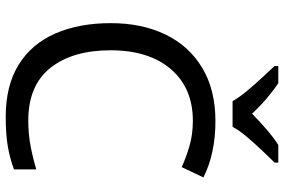

<svg xmlns="http://www.w3.org/2000/svg" viewBox="-181 -803 994 672"><g transform="rotate(90 316.0 -467.0)"><path d="M403 -645Q288 -645 222 -568Q156 -491 156 -357Q156 -224 217.5 -146.5Q279 -69 402 -69Q449 -69 491 -77Q533 -85 573 -97V-19Q533 -4 490.5 3Q448 10 389 10Q280 10 207 -35Q134 -80 97.5 -163Q61 -246 61 -358Q61 -466 100.5 -548.5Q140 -631 217 -677.5Q294 -724 404 -724Q517 -724 601 -682L565 -606Q532 -621 491.5 -633Q451 -645 403 -645ZM334 -784Q321 -807 299 -833.5Q277 -860 253 -886Q229 -912 211 -931V-944H271Q297 -927 325 -903Q353 -879 378 -852Q405 -879 433 -903Q461 -927 487 -944H549V-931Q530 -912 505.5 -886Q481 -860 458.5 -833.5Q436 -807 424 -784Z"/></g></svg>

Font: Noto Sans Tagbanwa
Style: Regular
Weight: 400
Designer: Monotype Design Team
Foundry: Monotype Imaging Inc.
Version: Version 2.001; ttfautohint (v1.8.4.7-5d5b)